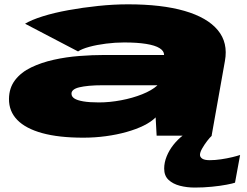

<svg xmlns="http://www.w3.org/2000/svg" viewBox="-20 -612 1116 866"><path d="M355.5 9Q408 9 457.8 2.2Q507.5 -4.5 551 -16.8Q594.5 -29 628 -45.5Q661.5 -62 682 -82.5L686.5 0H934.5L994.5 -337Q1009.5 -419.5 962.2 -476.2Q915 -533 812.2 -562.8Q709.5 -592.5 557.5 -592.5Q492 -592.5 422.8 -585.2Q353.5 -578 288.8 -566.2Q224 -554.5 173 -538.5Q122 -522.5 93 -505L332 -380Q349 -391.5 383 -400.8Q417 -410 458.2 -415.2Q499.5 -420.5 539.5 -420.5Q598.5 -420.5 639 -414Q679.5 -407.5 699.8 -394.8Q720 -382 720 -365V-364H449.5Q397.5 -364 338.2 -359.5Q279 -355 222.8 -342.5Q166.5 -330 120.8 -308Q75 -286 48 -250.8Q21 -215.5 20.5 -166Q20 -110 58 -71Q96 -32 170.8 -11.5Q245.5 9 355.5 9ZM426 -150Q383 -150 355.5 -154.8Q328 -159.5 315.2 -168Q302.5 -176.5 302.5 -189Q302 -199 311 -206.5Q320 -214 337.8 -218.2Q355.5 -222.5 381.8 -225Q408 -227.5 443.5 -227.5H689L689.5 -226.5Q664.5 -204 621.2 -186.8Q578 -169.5 526.2 -159.8Q474.5 -150 426 -150ZM858.5 234Q898 234 935.8 230.2Q973.5 226.5 1002 221Q1030.5 215.5 1040 212L1063 87Q1051.5 91 1027.8 96.8Q1004 102.5 977 106.5Q950 110.5 926 110.5Q902.5 110.5 892.2 103.5Q882 96.5 882 86.5Q882 75 891.8 57.8Q901.5 40.5 914.2 24Q927 7.5 935.5 0H803.5Q781.5 17 762.2 41.2Q743 65.5 731.8 93.2Q720.5 121 720.5 148.5Q720.5 180.5 740 199Q759.5 217.5 791.2 225.8Q823 234 858.5 234Z"/></svg>

Font: Anybody ExtraExpanded Black
Style: Italic
Weight: 900
Width: 8
Italic angle: -10°
Version: Version 1.113;gftools[0.9.25]